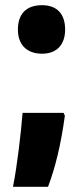

<svg xmlns="http://www.w3.org/2000/svg" viewBox="-20 -581 320 740"><path d="M49 -467C49 -408 84 -374 142 -374C198 -374 231 -408 231 -467C231 -527 200 -561 142 -561C81 -561 49 -527 49 -467ZM230 -135 225 -146H67C61 -69 46 60 30 139H165C193 66 215 -25 230 -135Z"/></svg>

Font: Noto Sans Thai ExtCond Blk
Style: Regular
Weight: 900
Width: 2
Designer: Monotype Design Team
Foundry: Monotype Imaging Inc.
Version: Version 2.002